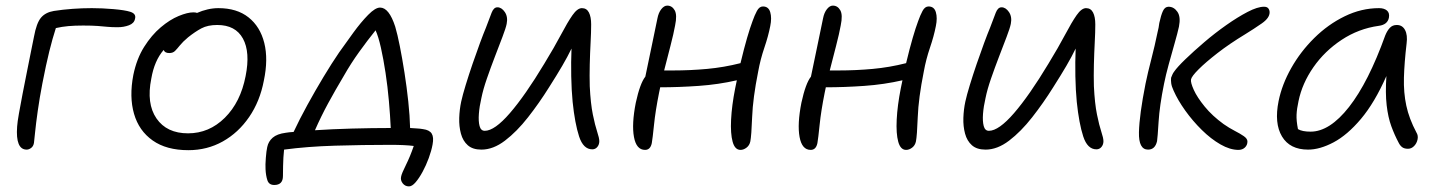

<svg xmlns="http://www.w3.org/2000/svg" viewBox="-20 -523 5131 684"><path d="M75 10Q35 10 41 -72Q42 -88 47.5 -119Q53 -150 60.5 -189Q68 -228 76 -267.5Q84 -307 90.5 -340Q97 -373 101 -392Q110 -441 126 -460Q142 -479 172 -484Q204 -489 238.5 -491.5Q273 -494 307 -494Q344 -494 384.5 -490.5Q425 -487 444 -481Q466 -474 461 -456Q458 -440 439.5 -433Q421 -426 399 -426Q378 -426 362.5 -427.5Q347 -429 328 -430.5Q309 -432 276 -432Q246 -432 223.5 -430Q201 -428 179 -423Q167 -386 155.5 -339.5Q144 -293 131 -226Q121 -174 114.5 -128Q108 -82 105 -51.5Q102 -21 101 -14Q99 -2 91 4Q83 10 75 10Z M651 12Q573 12 524 -22.5Q475 -57 457.5 -117.5Q440 -178 455 -256Q467 -314 493.5 -356Q520 -398 552.5 -425.5Q585 -453 616.5 -466Q648 -479 669 -479Q677 -479 682 -477Q700 -485 719.5 -489.5Q739 -494 758 -494Q824 -494 865.5 -461Q907 -428 921.5 -370Q936 -312 920 -236Q906 -162 867.5 -106Q829 -50 773.5 -19Q718 12 651 12ZM519 -243Q501 -154 537.5 -101Q574 -48 650 -48Q725 -48 781 -103.5Q837 -159 855 -252Q872 -337 845.5 -385.5Q819 -434 754 -434Q720 -434 697.5 -422Q675 -410 650 -390Q631 -374 621 -361.5Q611 -349 603.5 -341.5Q596 -334 583 -334Q567 -334 563 -345Q530 -307 519 -243Z M1437 141Q1423 141 1414.5 130Q1406 119 1409 106Q1411 95 1426 65Q1441 35 1454 -3Q1439 -5 1418 -6Q1397 -7 1371 -7Q1272 -7 1173 -4Q1074 -1 992 10Q989 38 988.5 68Q988 98 988 104Q988 136 957 136Q938 136 932.5 119Q927 102 926 80Q925 65 927 39.5Q929 14 932 1Q936 -19 951.5 -32.5Q967 -46 998 -50Q1009 -52 1026 -53Q1047 -98 1075 -149Q1103 -200 1132.5 -249Q1162 -298 1188 -336Q1212 -370 1239 -407Q1266 -444 1291.5 -470Q1317 -496 1334 -496Q1366 -496 1388 -428Q1396 -401 1404.5 -358Q1413 -315 1421 -264Q1429 -213 1434.5 -161.5Q1440 -110 1441 -67Q1452 -66 1464 -65.5Q1476 -65 1487 -63Q1510 -60 1518 -47Q1526 -34 1521 -8Q1517 14 1507.5 40Q1498 66 1485.5 89Q1473 112 1460.5 126.5Q1448 141 1437 141ZM1205 -253Q1174 -201 1149 -155Q1124 -109 1102 -59Q1161 -63 1233.5 -65Q1306 -67 1372 -67Q1370 -111 1365.5 -162.5Q1361 -214 1353.5 -263.5Q1346 -313 1337 -353Q1328 -393 1318 -415Q1289 -379 1259.5 -338Q1230 -297 1205 -253Z M1695 10Q1664 10 1646.5 -5.5Q1629 -21 1622 -47Q1615 -73 1616 -103Q1617 -133 1623 -161Q1628 -184 1639 -220Q1650 -256 1663.5 -295.5Q1677 -335 1690 -370Q1703 -405 1711 -424Q1724 -459 1731.5 -478Q1739 -497 1752 -497Q1767 -497 1778.5 -480Q1790 -463 1785 -438Q1782 -423 1770 -391.5Q1758 -360 1743 -321Q1728 -282 1714.5 -243Q1701 -204 1695 -174Q1688 -144 1686 -117.5Q1684 -91 1688.5 -74Q1693 -57 1707 -57Q1742 -57 1796.5 -120Q1851 -183 1919 -296Q1955 -355 1978.5 -399.5Q2002 -444 2019.5 -469Q2037 -494 2053 -494Q2070 -494 2078 -478.5Q2086 -463 2086 -436Q2086 -409 2084 -371.5Q2082 -334 2081 -293.5Q2080 -253 2081 -216Q2084 -154 2092 -115Q2100 -76 2107.5 -53.5Q2115 -31 2115 -20Q2115 -8 2108 0.5Q2101 9 2090 9Q2058 9 2043 -37Q2028 -83 2020 -160Q2016 -201 2015 -251.5Q2014 -302 2016 -350Q2002 -321 1983 -288.5Q1964 -256 1936 -212Q1901 -156 1861 -105Q1821 -54 1779 -22Q1737 10 1695 10Z M2278 11Q2247 11 2238.5 -35Q2230 -81 2245 -157Q2260 -226 2279 -250Q2290 -303 2301.5 -358Q2313 -413 2322 -457Q2326 -478 2336 -490.5Q2346 -503 2357 -503Q2374 -503 2383.5 -486.5Q2393 -470 2385 -432Q2380 -404 2368.5 -359.5Q2357 -315 2346 -272Q2354 -272 2361.5 -272Q2369 -272 2377 -272Q2439 -272 2499 -277.5Q2559 -283 2618 -298Q2631 -352 2641.5 -388Q2652 -424 2661 -448Q2668 -468 2676.5 -484Q2685 -500 2698 -500Q2718 -500 2724 -479.5Q2730 -459 2724 -430Q2717 -394 2703 -353Q2689 -312 2681 -268Q2662 -173 2659.5 -106Q2657 -39 2653 -19Q2650 -5 2639.5 3Q2629 11 2618 11Q2598 11 2590 -18Q2582 -47 2584.5 -97Q2587 -147 2599 -208Q2602 -223 2605 -237Q2540 -222 2469 -217Q2398 -212 2332 -212Q2330 -201 2328 -193Q2315 -128 2310 -79Q2305 -30 2302 -13Q2297 11 2278 11Z M2868 11Q2837 11 2828.5 -35Q2820 -81 2835 -157Q2850 -226 2869 -250Q2880 -303 2891.5 -358Q2903 -413 2912 -457Q2916 -478 2926 -490.5Q2936 -503 2947 -503Q2964 -503 2973.5 -486.5Q2983 -470 2975 -432Q2970 -404 2958.5 -359.5Q2947 -315 2936 -272Q2944 -272 2951.5 -272Q2959 -272 2967 -272Q3029 -272 3089 -277.5Q3149 -283 3208 -298Q3221 -352 3231.5 -388Q3242 -424 3251 -448Q3258 -468 3266.5 -484Q3275 -500 3288 -500Q3308 -500 3314 -479.5Q3320 -459 3314 -430Q3307 -394 3293 -353Q3279 -312 3271 -268Q3252 -173 3249.5 -106Q3247 -39 3243 -19Q3240 -5 3229.5 3Q3219 11 3208 11Q3188 11 3180 -18Q3172 -47 3174.5 -97Q3177 -147 3189 -208Q3192 -223 3195 -237Q3130 -222 3059 -217Q2988 -212 2922 -212Q2920 -201 2918 -193Q2905 -128 2900 -79Q2895 -30 2892 -13Q2887 11 2868 11Z M3491 10Q3460 10 3442.5 -5.5Q3425 -21 3418 -47Q3411 -73 3412 -103Q3413 -133 3419 -161Q3424 -184 3435 -220Q3446 -256 3459.5 -295.5Q3473 -335 3486 -370Q3499 -405 3507 -424Q3520 -459 3527.5 -478Q3535 -497 3548 -497Q3563 -497 3574.5 -480Q3586 -463 3581 -438Q3578 -423 3566 -391.5Q3554 -360 3539 -321Q3524 -282 3510.5 -243Q3497 -204 3491 -174Q3484 -144 3482 -117.5Q3480 -91 3484.5 -74Q3489 -57 3503 -57Q3538 -57 3592.5 -120Q3647 -183 3715 -296Q3751 -355 3774.5 -399.5Q3798 -444 3815.5 -469Q3833 -494 3849 -494Q3866 -494 3874 -478.5Q3882 -463 3882 -436Q3882 -409 3880 -371.5Q3878 -334 3877 -293.5Q3876 -253 3877 -216Q3880 -154 3888 -115Q3896 -76 3903.5 -53.5Q3911 -31 3911 -20Q3911 -8 3904 0.5Q3897 9 3886 9Q3854 9 3839 -37Q3824 -83 3816 -160Q3812 -201 3811 -251.5Q3810 -302 3812 -350Q3798 -321 3779 -288.5Q3760 -256 3732 -212Q3697 -156 3657 -105Q3617 -54 3575 -22Q3533 10 3491 10Z M4392 11Q4362 11 4328 -8.5Q4294 -28 4261.5 -60Q4229 -92 4202.5 -129Q4176 -166 4161 -200Q4154 -215 4152.5 -226Q4151 -237 4152 -246Q4154 -251 4156.5 -257Q4159 -263 4163 -268Q4174 -284 4203 -312Q4232 -340 4270 -372.5Q4308 -405 4348.5 -433.5Q4389 -462 4424.5 -480.5Q4460 -499 4483 -499Q4494 -499 4498.5 -493Q4503 -487 4503 -479Q4503 -459 4475 -439.5Q4447 -420 4416 -401Q4360 -367 4317.5 -334Q4275 -301 4250 -276Q4225 -251 4223 -240Q4221 -229 4233 -202.5Q4245 -176 4272 -143Q4299 -110 4339 -81Q4359 -67 4378.5 -57Q4398 -47 4411 -38Q4424 -29 4424 -19Q4424 -6 4415 2.5Q4406 11 4392 11ZM4070 10Q4036 10 4037.5 -52Q4039 -114 4061 -225Q4069 -264 4081.5 -312Q4094 -360 4104 -409Q4106 -417 4107.5 -424.5Q4109 -432 4110 -441Q4116 -469 4123 -484Q4130 -499 4143 -499Q4162 -499 4174.5 -481Q4187 -463 4180 -428Q4175 -405 4164.5 -368.5Q4154 -332 4143.5 -293.5Q4133 -255 4127 -225Q4111 -146 4107.5 -89.5Q4104 -33 4102 -20Q4095 10 4070 10Z M4640 10Q4575 10 4547 -37Q4519 -84 4535 -163Q4547 -222 4580 -280.5Q4613 -339 4662 -387.5Q4711 -436 4770.5 -465Q4830 -494 4893 -494Q4911 -494 4921 -485.5Q4931 -477 4928 -460Q4923 -435 4892 -431Q4820 -421 4759.5 -381Q4699 -341 4659 -283.5Q4619 -226 4606 -163Q4600 -136 4599 -114.5Q4598 -93 4604 -63Q4619 -54 4649 -54Q4717 -54 4786 -142Q4855 -230 4915 -397Q4922 -414 4931.5 -424Q4941 -434 4956 -434Q4976 -434 4985.5 -416Q4995 -398 4991 -368Q4983 -300 4981.5 -246.5Q4980 -193 4990 -146.5Q5000 -100 5026 -51Q5033 -40 5030 -26Q5027 -12 5017.5 -2.5Q5008 7 4996 7Q4983 7 4975.5 1.5Q4968 -4 4963 -14Q4948 -42 4936.5 -73.5Q4925 -105 4920 -148Q4915 -191 4919 -252Q4877 -157 4828.5 -99.5Q4780 -42 4731 -16Q4682 10 4640 10Z"/></svg>

Font: Shantell Sans Normal
Style: Italic
Weight: 300
Italic angle: -11.31°
Designer: Stephen Nixon, Anya Danilova, Shantell Martin
Foundry: Arrow Type
Version: Version 1.008;[a672d596b]